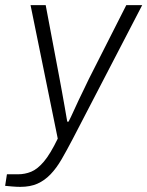

<svg xmlns="http://www.w3.org/2000/svg" viewBox="-50 -546 574 748"><path d="M29 182Q15 182 -2.5 180.5Q-20 179 -30 178L-23 133H20Q47 133 71.5 123Q96 113 121 83.5Q146 54 175 -6L69 -526H128L182 -240Q186 -219 191.5 -188.5Q197 -158 202.5 -127Q208 -96 212 -72H217Q226 -89 236 -111.5Q246 -134 257 -157Q268 -180 278.5 -201.5Q289 -223 296 -238L442 -526H504L233 -4Q210 40 190 74.5Q170 109 147 133Q124 157 96 169.5Q68 182 29 182Z"/></svg>

Font: Archivo SemiBold ExtraLight
Style: Italic
Weight: 250
Italic angle: -10°
Version: Version 2.001